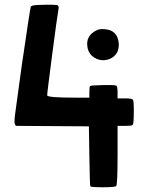

<svg xmlns="http://www.w3.org/2000/svg" viewBox="-20 -787 678 810"><path d="M140 -766Q217 -769 224 -764Q229 -759 227 -750Q221 -717 199.5 -552Q178 -387 179 -384Q184 -375 300 -375H357V-398Q357 -421 360 -424Q364 -427 413.5 -428Q463 -429 470 -426Q476 -424 476 -398V-372H507Q537 -372 541 -366Q545 -359 544.5 -311Q544 -263 540 -260Q537 -256 506 -256H476V-131Q476 -7 470 -2Q465 3 415 3Q364 3 361 -1Q359 -5 357 -129L355 -254L201 -255L47 -256L43 -263Q39 -268 43.5 -304Q48 -340 72 -512Q107 -752 110 -759Q114 -765 140 -766ZM385 -658Q399 -666 420 -664Q476 -661 481 -604Q482 -585 476 -570Q463 -543 434 -535.5Q405 -528 379.5 -543Q354 -558 349 -588Q341 -635 385 -658Z"/></svg>

Font: FoundationOne
Style: Medium
Weight: 500
Version: Version 0.4